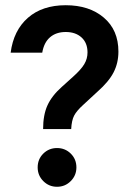

<svg xmlns="http://www.w3.org/2000/svg" viewBox="-20 -705 510 735"><path d="M145 -210.8Q145 -265 161.7 -301.7Q178.3 -338.3 216.7 -372.5L259.2 -410.8Q290 -438.3 302.5 -459.2Q315 -480 315 -504.2Q315 -540.8 292.1 -561.7Q269.2 -582.5 231.7 -582.5Q195 -582.5 171.7 -562.5Q148.3 -542.5 141.7 -503.3H20.8Q31.7 -588.3 86.7 -636.7Q141.7 -685 231.7 -685Q321.7 -685 377.5 -637.5Q433.3 -590 433.3 -507.5Q433.3 -464.2 415 -428.3Q396.7 -392.5 353.3 -354.2L299.2 -304.2Q273.3 -280.8 263.8 -262.5Q254.2 -244.2 252.5 -210.8ZM198.3 10Q167.5 10 145.8 -11.7Q124.2 -33.3 124.2 -64.2Q124.2 -95.8 145.8 -117.1Q167.5 -138.3 198.3 -138.3Q229.2 -138.3 250.8 -117.1Q272.5 -95.8 272.5 -64.2Q272.5 -33.3 250.8 -11.7Q229.2 10 198.3 10Z"/></svg>

Font: Funnel Sans Light SemiBold
Style: Regular
Weight: 600
Version: Version 1.000